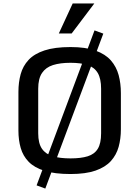

<svg xmlns="http://www.w3.org/2000/svg" viewBox="-20 -994 805 1109"><path d="M191.4 76.7 525.9 -818.4 576.7 -799.8 241.7 95.2ZM387.2 11.2Q295.9 11.2 237.1 -7.3Q178.2 -25.9 145.5 -59.6Q112.8 -93.3 99.6 -139.2Q86.4 -185.1 86.4 -239.7V-462.9Q86.4 -518.6 99.4 -565.7Q112.3 -612.8 145 -647.9Q177.7 -683.1 236.6 -702.6Q295.4 -722.2 387.2 -722.2Q475.1 -722.2 532 -701.7Q588.9 -681.2 620.6 -644.8Q652.3 -608.4 665.3 -560.3Q678.2 -512.2 678.2 -456.5V-247.1Q678.2 -192.9 665.3 -146Q652.3 -99.1 620.4 -63.7Q588.4 -28.3 531.5 -8.5Q474.6 11.2 387.2 11.2ZM387.2 -79.1Q447.3 -79.1 486.6 -91.3Q525.9 -103.5 544.9 -134.8Q564 -166 564 -224.1V-481.4Q564 -539.6 544.7 -572.3Q525.4 -605 486.1 -618.2Q446.8 -631.3 387.2 -631.3Q327.6 -631.3 286.1 -618.2Q244.6 -605 222.7 -572.5Q200.7 -540 200.7 -481.4V-224.1Q200.7 -166 222.4 -134.8Q244.1 -103.5 285.6 -91.3Q327.1 -79.1 387.2 -79.1ZM319.8 -800.8 399.9 -974.1H524.9L394 -800.8Z"/></svg>

Font: Monda Medium
Style: Regular
Weight: 500
Designer: Vernon Adams
Foundry: Vernon Adams
Version: Version 2.200